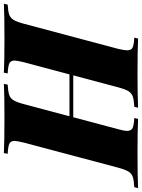

<svg xmlns="http://www.w3.org/2000/svg" viewBox="65 -860 748 1013"><g transform="rotate(90 439.5 -354.0)"><path d="M926 -708 921 -688Q884 -686 866.5 -680Q849 -674 838.5 -657Q828 -640 818 -602L686 -106Q677 -68 677 -57Q677 -36 691.5 -29Q706 -22 745 -20L741 0Q681 -3 553 -3Q438 -3 376 0L380 -20Q416 -22 434 -28Q452 -34 462.5 -51Q473 -68 483 -106L547 -346H326L262 -106Q253 -68 253 -57Q253 -36 267.5 -29Q282 -22 321 -20L317 0Q256 -3 140 -3Q14 -3 -47 0L-42 -20Q-7 -22 10.5 -28Q28 -34 38.5 -51.5Q49 -69 59 -106L191 -602Q199 -636 199 -650Q199 -672 184.5 -679Q170 -686 132 -688L137 -708Q195 -705 324 -705Q431 -705 502 -708L497 -688Q460 -686 442.5 -680Q425 -674 414.5 -657Q404 -640 394 -602L331 -366H552L615 -602Q624 -634 624 -650Q624 -672 609 -679Q594 -686 556 -688L561 -708Q621 -705 737 -705Q864 -705 926 -708Z"/></g></svg>

Font: Playfair Display SC Black
Style: Italic
Weight: 900
Italic angle: -14°
Designer: Claus Eggers Sørensen
Foundry: Claus Eggers Sørensen
Version: Version 1.200; ttfautohint (v1.6)